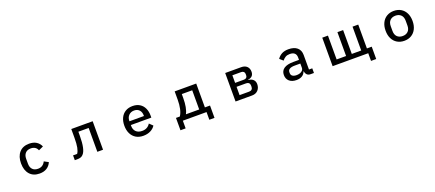

<svg xmlns="http://www.w3.org/2000/svg" viewBox="95 -1930 7810 3450"><g transform="rotate(-20 4000.0 -205.5)"><path d="M271 -273Q271 -405 338.5 -481Q406 -557 527 -557Q609 -557 664 -522Q719 -487 745 -425L655 -384Q641 -423 608 -445Q575 -467 527 -467Q459 -467 422.5 -427Q386 -387 386 -320V-225Q386 -157 422.5 -117.5Q459 -78 527 -78Q624 -78 667 -168L749 -124Q721 -58 664.5 -22.5Q608 13 527 13Q406 13 338.5 -63.5Q271 -140 271 -273Z M1199 3V-89H1277Q1304 -126 1317.5 -194Q1331 -262 1331 -383V-545H1740V0H1631V-456H1434V-378Q1434 -112 1359 -37Q1339 -15 1311.5 -6Q1284 3 1244 3Z M2247 -273Q2247 -359 2278 -423Q2309 -487 2367 -522Q2425 -557 2504 -557Q2584 -557 2640 -522Q2696 -487 2724.5 -425.5Q2753 -364 2753 -287V-246H2361V-227Q2361 -159 2402.5 -118Q2444 -77 2519 -77Q2622 -77 2674 -161L2739 -99Q2707 -47 2647 -17Q2587 13 2509 13Q2429 13 2370 -22Q2311 -57 2279 -122Q2247 -187 2247 -273ZM2361 -325V-318H2638V-328Q2638 -394 2602 -433Q2566 -472 2505 -472Q2441 -472 2401 -431Q2361 -390 2361 -325Z M3167 147V-89H3241Q3308 -190 3308 -388V-545H3720V-89H3818V147H3719V0H3266V147ZM3611 -89V-456H3412V-383Q3412 -190 3357 -89Z M4274 0V-545H4580Q4649 -545 4688 -507.5Q4727 -470 4727 -407Q4727 -305 4618 -290V-286Q4681 -280 4714 -247Q4747 -214 4747 -161Q4747 -91 4704.5 -45.5Q4662 0 4590 0ZM4550 -317Q4580 -317 4597 -333Q4614 -349 4614 -377V-402Q4614 -430 4597 -446Q4580 -462 4550 -462H4381V-317ZM4564 -83Q4596 -83 4615 -100.5Q4634 -118 4634 -149V-176Q4634 -207 4615 -224.5Q4596 -242 4564 -242H4381V-83Z M5252 -150Q5252 -230 5313.5 -271.5Q5375 -313 5493 -313H5601V-360Q5601 -413 5570.5 -441Q5540 -469 5479 -469Q5430 -469 5397.5 -450Q5365 -431 5337 -395L5272 -452Q5306 -502 5357.5 -530Q5409 -558 5485 -558Q5593 -558 5651.5 -508Q5710 -458 5710 -368V-89H5773V0H5709Q5666 0 5641.5 -24.5Q5617 -49 5611 -90H5605Q5589 -40 5545 -13.5Q5501 13 5438 13Q5351 13 5301.5 -31Q5252 -75 5252 -150ZM5601 -161V-243H5495Q5430 -243 5396.5 -223.5Q5363 -204 5363 -167V-147Q5363 -109 5391 -89.5Q5419 -70 5469 -70Q5526 -70 5563.5 -95.5Q5601 -121 5601 -161Z M6910 147H6811V0H6130V-545H6239V-89H6420V-545H6529V-89H6709V-545H6818V-89H6910Z M7242 -273Q7242 -359 7274 -423.5Q7306 -488 7364.5 -523Q7423 -558 7500 -558Q7577 -558 7635.5 -523Q7694 -488 7726 -423.5Q7758 -359 7758 -273Q7758 -186 7726 -121.5Q7694 -57 7635.5 -22Q7577 13 7500 13Q7423 13 7364.5 -22Q7306 -57 7274 -121.5Q7242 -186 7242 -273ZM7643 -227V-318Q7643 -390 7604 -428.5Q7565 -467 7500 -467Q7435 -467 7396 -428.5Q7357 -390 7357 -318V-227Q7357 -155 7396 -116.5Q7435 -78 7500 -78Q7565 -78 7604 -116.5Q7643 -155 7643 -227Z"/></g></svg>

Font: IBM Plex Sans JP Medium
Style: Regular
Weight: 500
Designer: Mike Abbink; Paul van der Laan; Pieter van Rosmalen; Wujin Sim; Yejin Wi; Jinhee Kim; Boomi Park; Yona Kim; Kichan Ma
Foundry: Sandoll Inc.
Version: Version 1.001